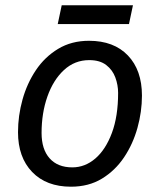

<svg xmlns="http://www.w3.org/2000/svg" viewBox="-20 -697 603 725"><path d="M248 8Q155 8 101.5 -47.5Q48 -103 48 -198Q48 -260 65 -321Q82 -382 115.5 -432Q149 -482 199.5 -512.5Q250 -543 316 -543Q410 -543 463 -487.5Q516 -432 516 -336Q516 -275 499 -214Q482 -153 448.5 -103Q415 -53 365 -22.5Q315 8 248 8ZM253 -65Q301 -65 340 -98.5Q379 -132 402.5 -195Q426 -258 426 -346Q426 -376 415.5 -404.5Q405 -433 381 -451.5Q357 -470 317 -470Q262 -470 221.5 -432.5Q181 -395 159 -332.5Q137 -270 137 -195Q137 -133 167.5 -99Q198 -65 253 -65ZM198 -606 213 -677H482L467 -606Z"/></svg>

Font: Noto IKEA Latin
Style: Italic
Weight: 400
Italic angle: -12°
Designer: Monotype Design Team
Foundry: Monotype Imaging Inc.
Version: Version 1.0